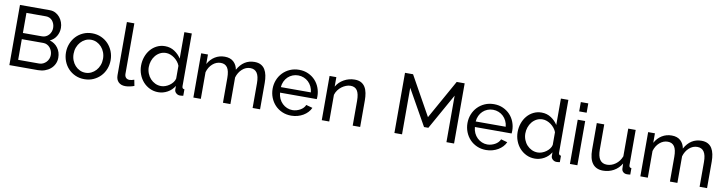

<svg xmlns="http://www.w3.org/2000/svg" viewBox="-24 -1475 8430 2231"><g transform="rotate(10 4191.5 -360.0)"><path d="M630 -183Q630 -142 613.5 -108Q597 -74 568.5 -50Q540 -26 502.5 -13Q465 0 422 0H85V-710H438Q475 -710 505 -694Q535 -678 556 -652.5Q577 -627 588.5 -594.5Q600 -562 600 -529Q600 -476 573.5 -431Q547 -386 498 -364Q559 -346 594.5 -297.5Q630 -249 630 -183ZM539 -199Q539 -223 530.5 -245.5Q522 -268 507.5 -285Q493 -302 473 -312Q453 -322 429 -322H175V-78H422Q447 -78 468 -88Q489 -98 505 -114.5Q521 -131 530 -153Q539 -175 539 -199ZM175 -632V-395H401Q425 -395 445 -404.5Q465 -414 479.5 -430Q494 -446 502.5 -467.5Q511 -489 511 -513Q511 -538 503 -560Q495 -582 481.5 -598Q468 -614 448.5 -623Q429 -632 407 -632Z M970 10Q911 10 862.5 -12Q814 -34 779.5 -71Q745 -108 726 -157Q707 -206 707 -260Q707 -315 726.5 -364Q746 -413 780.5 -450Q815 -487 863.5 -509Q912 -531 970 -531Q1028 -531 1077 -509Q1126 -487 1160.5 -450Q1195 -413 1214.5 -364Q1234 -315 1234 -260Q1234 -206 1215 -157Q1196 -108 1161 -71Q1126 -34 1077.5 -12Q1029 10 970 10ZM797 -259Q797 -218 810.5 -183Q824 -148 847.5 -122Q871 -96 902.5 -81Q934 -66 970 -66Q1006 -66 1037.5 -81Q1069 -96 1093 -122.5Q1117 -149 1130.5 -184.5Q1144 -220 1144 -261Q1144 -301 1130.5 -336.5Q1117 -372 1093 -398.5Q1069 -425 1037.5 -440Q1006 -455 970 -455Q934 -455 902.5 -439.5Q871 -424 847.5 -397.5Q824 -371 810.5 -335.5Q797 -300 797 -259Z M1343 -730H1431V-135Q1431 -106 1446.5 -89.5Q1462 -73 1490 -73Q1501 -73 1516 -76.5Q1531 -80 1544 -85L1558 -14Q1536 -5 1506 1Q1476 7 1453 7Q1402 7 1372.5 -22Q1343 -51 1343 -103Z M1842 10Q1788 10 1742 -12Q1696 -34 1663 -71Q1630 -108 1611.5 -157Q1593 -206 1593 -260Q1593 -315 1610.5 -364.5Q1628 -414 1659.5 -451Q1691 -488 1734.5 -509.5Q1778 -531 1830 -531Q1893 -531 1942.5 -498Q1992 -465 2021 -418V-730H2109V-108Q2109 -77 2137 -76V0Q2123 2 2114.5 3Q2106 4 2098 4Q2072 4 2052.5 -13.5Q2033 -31 2033 -54V-98Q2002 -47 1950.5 -18.5Q1899 10 1842 10ZM1863 -66Q1887 -66 1912.5 -75Q1938 -84 1960.5 -100Q1983 -116 1999.5 -137.5Q2016 -159 2021 -183V-333Q2012 -358 1994 -380.5Q1976 -403 1953.5 -419.5Q1931 -436 1905.5 -445.5Q1880 -455 1855 -455Q1816 -455 1784.5 -438.5Q1753 -422 1730.5 -394.5Q1708 -367 1696 -331.5Q1684 -296 1684 -259Q1684 -220 1698 -184.5Q1712 -149 1736 -123Q1760 -97 1792.5 -81.5Q1825 -66 1863 -66Z M3043 0H2955V-292Q2955 -374 2928.5 -413Q2902 -452 2850 -452Q2796 -452 2753.5 -413.5Q2711 -375 2693 -314V0H2605V-292Q2605 -376 2579 -414Q2553 -452 2501 -452Q2448 -452 2405 -414.5Q2362 -377 2344 -315V0H2256V-522H2336V-410Q2368 -468 2419 -499.5Q2470 -531 2534 -531Q2600 -531 2638.5 -495.5Q2677 -460 2686 -404Q2756 -531 2885 -531Q2930 -531 2960.5 -514.5Q2991 -498 3009 -468.5Q3027 -439 3035 -399Q3043 -359 3043 -312Z M3411 10Q3352 10 3303 -11.5Q3254 -33 3219 -70Q3184 -107 3164.5 -156.5Q3145 -206 3145 -261Q3145 -316 3164.5 -365Q3184 -414 3219.5 -451Q3255 -488 3304 -509.5Q3353 -531 3412 -531Q3471 -531 3519.5 -509Q3568 -487 3602 -450.5Q3636 -414 3654.5 -365.5Q3673 -317 3673 -265Q3673 -254 3672.5 -245Q3672 -236 3671 -231H3238Q3241 -192 3256 -160Q3271 -128 3295 -105Q3319 -82 3349.5 -69Q3380 -56 3414 -56Q3438 -56 3461 -62.5Q3484 -69 3504 -80Q3524 -91 3539.5 -107Q3555 -123 3563 -143L3639 -122Q3626 -93 3603.5 -69Q3581 -45 3551.5 -27.5Q3522 -10 3486 0Q3450 10 3411 10ZM3590 -296Q3587 -333 3571.5 -364.5Q3556 -396 3532.5 -418Q3509 -440 3478 -452.5Q3447 -465 3412 -465Q3377 -465 3346 -452.5Q3315 -440 3291.5 -417.5Q3268 -395 3253.5 -364Q3239 -333 3236 -296Z M4224 0H4136V-292Q4136 -376 4110.5 -414Q4085 -452 4033 -452Q4006 -452 3979 -441.5Q3952 -431 3928 -413Q3904 -395 3886 -370Q3868 -345 3859 -315V0H3771V-522H3851V-410Q3882 -465 3940.5 -498Q3999 -531 4068 -531Q4113 -531 4143 -514.5Q4173 -498 4191 -468.5Q4209 -439 4216.5 -399Q4224 -359 4224 -312Z M5242 0V-549L5006 -128H4955L4718 -549V0H4628V-710H4723L4980 -249L5238 -710H5332V0Z M5710 10Q5651 10 5602 -11.5Q5553 -33 5518 -70Q5483 -107 5463.5 -156.5Q5444 -206 5444 -261Q5444 -316 5463.5 -365Q5483 -414 5518.5 -451Q5554 -488 5603 -509.5Q5652 -531 5711 -531Q5770 -531 5818.5 -509Q5867 -487 5901 -450.5Q5935 -414 5953.5 -365.5Q5972 -317 5972 -265Q5972 -254 5971.5 -245Q5971 -236 5970 -231H5537Q5540 -192 5555 -160Q5570 -128 5594 -105Q5618 -82 5648.5 -69Q5679 -56 5713 -56Q5737 -56 5760 -62.5Q5783 -69 5803 -80Q5823 -91 5838.5 -107Q5854 -123 5862 -143L5938 -122Q5925 -93 5902.5 -69Q5880 -45 5850.5 -27.5Q5821 -10 5785 0Q5749 10 5710 10ZM5889 -296Q5886 -333 5870.5 -364.5Q5855 -396 5831.5 -418Q5808 -440 5777 -452.5Q5746 -465 5711 -465Q5676 -465 5645 -452.5Q5614 -440 5590.5 -417.5Q5567 -395 5552.5 -364Q5538 -333 5535 -296Z M6285 10Q6231 10 6185 -12Q6139 -34 6106 -71Q6073 -108 6054.5 -157Q6036 -206 6036 -260Q6036 -315 6053.5 -364.5Q6071 -414 6102.5 -451Q6134 -488 6177.5 -509.5Q6221 -531 6273 -531Q6336 -531 6385.5 -498Q6435 -465 6464 -418V-730H6552V-108Q6552 -77 6580 -76V0Q6566 2 6557.5 3Q6549 4 6541 4Q6515 4 6495.5 -13.5Q6476 -31 6476 -54V-98Q6445 -47 6393.5 -18.5Q6342 10 6285 10ZM6306 -66Q6330 -66 6355.5 -75Q6381 -84 6403.5 -100Q6426 -116 6442.5 -137.5Q6459 -159 6464 -183V-333Q6455 -358 6437 -380.5Q6419 -403 6396.5 -419.5Q6374 -436 6348.5 -445.5Q6323 -455 6298 -455Q6259 -455 6227.5 -438.5Q6196 -422 6173.5 -394.5Q6151 -367 6139 -331.5Q6127 -296 6127 -259Q6127 -220 6141 -184.5Q6155 -149 6179 -123Q6203 -97 6235.5 -81.5Q6268 -66 6306 -66Z M6699 0V-522H6787V0ZM6699 -620V-730H6787V-620Z M7090 10Q7008 10 6966 -45Q6924 -100 6924 -209V-522H7012V-226Q7012 -66 7123 -66Q7177 -66 7224.5 -100.5Q7272 -135 7295 -195V-522H7383V-108Q7383 -77 7411 -76V0Q7396 2 7387.5 2.5Q7379 3 7371 3Q7345 3 7327.5 -12.5Q7310 -28 7309 -51L7307 -112Q7272 -53 7215 -21.5Q7158 10 7090 10Z M8317 0H8229V-292Q8229 -374 8202.5 -413Q8176 -452 8124 -452Q8070 -452 8027.5 -413.5Q7985 -375 7967 -314V0H7879V-292Q7879 -376 7853 -414Q7827 -452 7775 -452Q7722 -452 7679 -414.5Q7636 -377 7618 -315V0H7530V-522H7610V-410Q7642 -468 7693 -499.5Q7744 -531 7808 -531Q7874 -531 7912.5 -495.5Q7951 -460 7960 -404Q8030 -531 8159 -531Q8204 -531 8234.5 -514.5Q8265 -498 8283 -468.5Q8301 -439 8309 -399Q8317 -359 8317 -312Z"/></g></svg>

Font: Boldmen Medium
Style: Regular
Weight: 400
Designer: Matt McInerney, Pablo Impallari, Rodrigo Fuenzalida
Foundry: LIVING CONCEPT
Version: Version 1.000